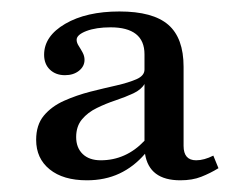

<svg xmlns="http://www.w3.org/2000/svg" viewBox="-20 -603 405 333"><path d="M130.6 -290.3Q89.5 -290.3 66.1 -309.3Q42.7 -328.2 42.7 -360.5Q42.7 -386.3 56 -402.4Q69.4 -418.5 91.1 -428.2Q112.9 -437.9 136.7 -444Q160.5 -450 181.9 -454.8Q203.2 -459.7 216.9 -465.7Q230.6 -471.8 230.6 -482.3V-508.9Q230.6 -532.3 215.7 -544Q200.8 -555.6 171.8 -555.6Q146.8 -555.6 129.8 -549.2Q112.9 -542.7 112.9 -533.9Q112.9 -529 116.5 -523.4Q120.2 -517.7 123.4 -511.7Q126.6 -505.6 126.6 -499.2Q126.6 -487.9 116.9 -480.2Q107.3 -472.6 92.7 -472.6Q76.6 -472.6 66.5 -482.3Q56.5 -491.9 56.5 -508.1Q56.5 -540.3 93.1 -561.7Q129.8 -583.1 187.1 -583.1Q245.2 -583.1 271.8 -560.1Q298.4 -537.1 298.4 -487.1V-350Q298.4 -325 320.2 -325Q333.9 -325 350 -333.1L358.9 -311.3Q344.4 -302.4 329 -296.4Q313.7 -290.3 292.7 -290.3Q238.7 -290.3 231.5 -336.3Q212.1 -313.7 187.1 -302Q162.1 -290.3 130.6 -290.3ZM154.8 -325Q176.6 -325 195.6 -333.5Q214.5 -341.9 230.6 -358.9V-457.3Q225 -447.6 211.3 -441.1Q197.6 -434.7 180.6 -429Q163.7 -423.4 148 -415.7Q132.3 -408.1 122.2 -396Q112.1 -383.9 112.1 -365.3Q112.1 -346.8 123.4 -335.9Q134.7 -325 154.8 -325Z"/></svg>

Font: Playfair 5pt SemiExpanded Light
Style: Regular
Weight: 400
Version: Version 2.203